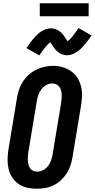

<svg xmlns="http://www.w3.org/2000/svg" viewBox="-20 -1150 582 1178"><path d="M205 8Q175 8 146 1.5Q117 -5 93.5 -21.5Q70 -38 54.5 -62Q39 -86 32.5 -114.5Q26 -143 26.5 -173.5Q27 -204 32 -234L84 -548Q88 -574 96.5 -599.5Q105 -625 120 -648.5Q135 -672 156 -691Q177 -710 201.5 -722Q226 -734 252 -740Q278 -746 305 -746Q335 -746 363.5 -738Q392 -730 415.5 -713.5Q439 -697 454.5 -673Q470 -649 477 -620.5Q484 -592 483 -561.5Q482 -531 477 -501L425 -187Q421 -161 412.5 -135.5Q404 -110 389.5 -87Q375 -64 354 -44.5Q333 -25 308.5 -13Q284 -1 257.5 3.5Q231 8 205 8ZM208 -97Q227 -97 245 -106.5Q263 -116 275 -132Q287 -148 293.5 -166.5Q300 -185 303 -204L355 -518Q357 -531 358 -544.5Q359 -558 358.5 -571Q358 -584 354.5 -596Q351 -608 343.5 -618Q336 -628 324.5 -633Q313 -638 299 -638Q281 -638 263 -628Q245 -618 233.5 -602Q222 -586 215.5 -567.5Q209 -549 206 -531L154 -217Q152 -204 151 -190.5Q150 -177 151 -164.5Q152 -152 155 -139.5Q158 -127 165 -117Q172 -107 183.5 -102Q195 -97 208 -97ZM221 -810 142 -855Q154 -873 165 -887.5Q176 -902 186 -914Q196 -926 206.5 -936Q217 -946 231 -955.5Q245 -965 260.5 -970.5Q276 -976 291 -976Q301 -976 309.5 -974.5Q318 -973 326.5 -969Q335 -965 341.5 -961Q348 -957 355 -950Q362 -943 367.5 -936.5Q373 -930 377 -923.5Q381 -917 386 -909.5Q391 -902 395 -897Q411 -909 426 -928Q441 -947 462 -978L542 -932Q530 -915 519 -900.5Q508 -886 497.5 -874Q487 -862 476.5 -851.5Q466 -841 452.5 -832Q439 -823 423.5 -817Q408 -811 392 -811Q383 -811 374.5 -813Q366 -815 357 -818.5Q348 -822 342 -826.5Q336 -831 328.5 -837.5Q321 -844 316 -851Q311 -858 306.5 -864Q302 -870 297 -878Q292 -886 288 -891Q273 -879 257.5 -860Q242 -841 221 -810ZM224 -1050V-1130H524V-1050Z"/></svg>

Font: Iosevka Curly XBdObl
Style: Regular
Weight: 800
Italic angle: -9°
Monospace: yes
Designer: Belleve Invis
Foundry: Belleve Invis
Version: Version 11.1.0; ttfautohint (v1.8.3)